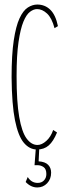

<svg xmlns="http://www.w3.org/2000/svg" viewBox="-20 -648 290 845"><path d="M143 10Q110 10 85 -19.5Q60 -49 46 -118.5Q32 -188 31 -308Q31 -407 40.5 -470Q50 -533 66 -567.5Q82 -602 102.5 -615Q123 -628 144 -628Q178 -628 201.5 -605Q225 -582 235 -533L220 -524Q208 -569 187 -588.5Q166 -608 143 -608Q128 -608 112 -596Q96 -584 83 -552.5Q70 -521 61.5 -463Q53 -405 53 -313Q53 -200 64.5 -133.5Q76 -67 97 -38.5Q118 -10 145 -10Q164 -10 184 -28Q204 -46 214 -76L231 -65Q215 -26 194.5 -8Q174 10 143 10ZM144 177Q116 177 93 153L102 131Q118 157 146 157Q163 157 173.5 146Q184 135 184 118Q184 96 172 87.5Q160 79 145 79H132L138 0H153L150 62Q179 64 192 77.5Q205 91 205 112Q205 140 187.5 158.5Q170 177 144 177Z"/></svg>

Font: Inconsolata UltraCondensed ExtraLight
Style: Regular
Weight: 200
Width: 1
Monospace: yes
Designer: Raph Levien, Cyreal, Brenton Simpson
Foundry: Raph Levien, Cyreal, Google
Version: Version 3.100; ttfautohint (v1.8.4.7-5d5b)